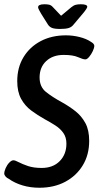

<svg xmlns="http://www.w3.org/2000/svg" viewBox="-23 -876 463 902"><path d="M162 6Q120 6 83 -5Q46 -16 18 -36Q9 -40 3 -47Q-3 -54 -3 -61Q-3 -71 3.5 -86Q10 -101 20.5 -112Q31 -123 40 -123Q48 -123 65 -114Q82 -105 108.5 -96Q135 -87 173 -87Q226 -87 257.5 -119Q289 -151 289 -201Q289 -231 274.5 -251.5Q260 -272 236.5 -287Q213 -302 187 -316Q153 -335 123.5 -357Q94 -379 76 -412Q58 -445 58 -495Q58 -559 87.5 -607.5Q117 -656 168.5 -683Q220 -710 287 -710Q319 -710 351 -702Q383 -694 405 -679Q420 -670 420 -661Q420 -651 413 -636Q406 -621 396 -609Q386 -597 378 -597Q367 -597 343.5 -607.5Q320 -618 276 -618Q225 -618 194 -589Q163 -560 163 -512Q163 -468 193 -444Q223 -420 269 -395Q303 -376 331.5 -353.5Q360 -331 378 -298Q396 -265 396 -214Q396 -149 366 -99.5Q336 -50 283.5 -22Q231 6 162 6ZM357 -856Q387 -856 387 -844Q387 -841 382 -833Q377 -825 366 -812L323 -761Q314 -749 300 -744.5Q286 -740 260 -740Q233 -740 221 -745Q209 -750 202 -761L170 -812Q164 -822 160 -830Q156 -838 156 -842Q156 -856 186 -856Q198 -856 207.5 -854Q217 -852 225 -843L264 -802L312 -842Q323 -851 333 -853.5Q343 -856 357 -856Z"/></svg>

Font: Asap Condensed Condensed Medium
Style: Italic
Weight: 500
Width: 3
Italic angle: -6°
Designer: Pablo Cosgaya
Foundry: Omnibus-Type
Version: Version 3.001; ttfautohint (v1.8.4.7-5d5b)